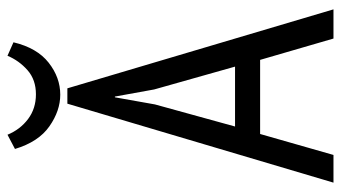

<svg xmlns="http://www.w3.org/2000/svg" viewBox="-219 -692 911 513"><g transform="rotate(-90 236.5 -435.5)"><path d="M333 -196H135L79 0H5L216 -711H257L468 0H390ZM155 -263H315L254 -479L235 -584H233L214 -477ZM133 -871Q147 -837 175 -816Q203 -795 241 -795Q280 -795 305.5 -817.5Q331 -840 344 -871L380 -855Q365 -792 325.5 -761Q286 -730 240 -730Q197 -730 155.5 -759Q114 -788 95 -851Z"/></g></svg>

Font: PT Sans Narrow
Style: Regular
Weight: 400
Width: 3
Designer: A.Korolkova, O.Umpeleva, V.Yefimov
Foundry: ParaType Ltd
Version: Version 2.003W OFL